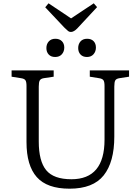

<svg xmlns="http://www.w3.org/2000/svg" viewBox="-20 -1125 847 1159"><path d="M400 14Q264 14 202 -56Q140 -126 140 -267V-606Q140 -631 133.5 -640.5Q127 -650 107 -653L50 -662V-700H304V-662L244 -653Q226 -650 220 -639.5Q214 -629 214 -602V-271Q214 -152 259 -97.5Q304 -43 411 -43Q611 -43 611 -282V-606Q611 -631 604.5 -640.5Q598 -650 578 -653L522 -662V-700H759V-662L701 -653Q682 -650 676 -640Q670 -630 670 -602V-300Q670 -147 606 -66.5Q542 14 400 14ZM408 -932Q398 -932 390.5 -938Q383 -944 368 -959L253 -1081L273 -1105L409 -1014L546 -1105L566 -1082L446 -953Q425 -932 408 -932ZM505 -781Q480 -781 466 -796Q452 -811 452 -835Q452 -859 466 -875Q480 -891 506 -891Q531 -891 545 -876.5Q559 -862 559 -838Q559 -814 544.5 -797.5Q530 -781 505 -781ZM313 -781Q288 -781 274 -796Q260 -811 260 -835Q260 -859 274.5 -875Q289 -891 314 -891Q339 -891 353.5 -876.5Q368 -862 368 -838Q368 -814 353.5 -797.5Q339 -781 313 -781Z"/></svg>

Font: Literata 12pt Light
Style: Regular
Weight: 300
Designer: Latin by Veronika Burian and Jose Scaglione. Greek by Irene Vlachou. Cyrillic by Vera Evstafieva.
Foundry: TypeTogether
Version: Version 3.002